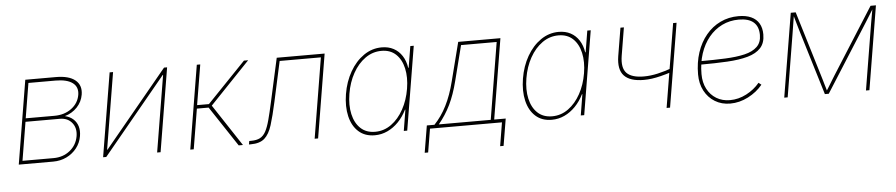

<svg xmlns="http://www.w3.org/2000/svg" viewBox="-42 -825 5827 1248"><g transform="rotate(-5 2872.0 -200.5)"><path d="M51.8 0 142.1 -545.9H341.3Q426.3 -545.9 467.5 -512.2Q508.8 -478.5 499 -418Q491.2 -371.1 458.5 -336.4Q425.8 -301.8 377.9 -288.1Q410.6 -280.3 431.9 -261.2Q453.1 -242.2 461.7 -214.1Q470.2 -186 464.4 -150.4Q457 -106.4 430.4 -72.5Q403.8 -38.6 364 -19.3Q324.2 0 276.4 0ZM78.1 -22.5H280.3Q343.3 -22.5 387.9 -58.3Q432.6 -94.2 442.4 -152.3Q450.7 -204.6 422.6 -239Q394.5 -273.4 343.3 -273.4H119.6ZM123 -295.9H310.5Q376 -295.9 421.6 -329.8Q467.3 -363.8 476.6 -418Q484.9 -468.8 448.5 -496.1Q412.1 -523.4 337.4 -523.4H160.6Z M977.1 0H954.6L1037.1 -499H1034.7L622.6 0H602.1L692.4 -545.9H714.8L632.3 -46.4H634.8L1047.4 -545.9H1067.4Z M1170.9 0 1261.2 -545.9H1283.7L1240.2 -284.2H1317.4L1568.8 -545.9H1596.2L1335 -272.5L1514.6 0H1486.8L1313.5 -261.7H1236.8L1193.4 0Z M1553.7 0 1557.6 -22.5H1569.3Q1605.5 -22.5 1627.9 -34.2Q1650.4 -45.9 1665.3 -73.2Q1680.2 -100.6 1692.6 -147Q1705.1 -193.4 1720.2 -262.7L1782.7 -545.9H2095.2L2004.9 0H1982.4L2068.8 -523.4H1799.8L1742.7 -261.7Q1722.7 -170.4 1704.6 -112.5Q1686.5 -54.7 1655.5 -27.3Q1624.5 0 1565.4 0Z M2374.5 11.7Q2310.1 11.7 2268.8 -25.4Q2227.5 -62.5 2212.4 -126.7Q2197.3 -190.9 2210.4 -271.5Q2223.6 -351.6 2260.3 -415.5Q2296.9 -479.5 2350.6 -516.6Q2404.3 -553.7 2468.3 -553.7Q2511.7 -553.7 2545.2 -535.9Q2578.6 -518.1 2600.1 -484.9Q2621.6 -451.7 2628.4 -406.2H2631.3L2654.3 -545.9H2676.8L2586.4 0H2564L2586.4 -136.7H2583.5Q2561.5 -91.8 2529.1 -58.3Q2496.6 -24.9 2457.3 -6.6Q2418 11.7 2374.5 11.7ZM2378.4 -10.7Q2436.5 -10.7 2484.1 -45.2Q2531.7 -79.6 2564.2 -138.7Q2596.7 -197.8 2608.9 -271.5Q2621.1 -345.2 2607.9 -404.1Q2594.7 -462.9 2558.3 -497.1Q2522 -531.2 2464.4 -531.2Q2406.7 -531.2 2358.6 -497.1Q2310.5 -462.9 2277.8 -404.1Q2245.1 -345.2 2232.9 -271.5Q2220.7 -197.8 2233.9 -138.7Q2247.1 -79.6 2283.7 -45.2Q2320.3 -10.7 2378.4 -10.7Z M2687 153.3 2716.3 -22.5H2766.1Q2789.6 -47.4 2809.6 -75.9Q2829.6 -104.5 2846.4 -137.9Q2863.3 -171.4 2877.2 -210Q2891.1 -248.5 2902.3 -293L2966.8 -545.9H3242.2L3155.8 -22.5H3231L3201.7 153.3H3179.2L3204.6 0H2734.9L2709.5 153.3ZM2794.4 -22.5H3133.3L3215.8 -523.4H2983.4L2924.8 -293Q2902.8 -206.1 2871.6 -141.8Q2840.3 -77.6 2794.4 -22.5Z M3529.3 11.7Q3464.8 11.7 3423.6 -25.4Q3382.3 -62.5 3367.2 -126.7Q3352.1 -190.9 3365.2 -271.5Q3378.4 -351.6 3415 -415.5Q3451.7 -479.5 3505.4 -516.6Q3559.1 -553.7 3623 -553.7Q3666.5 -553.7 3700 -535.9Q3733.4 -518.1 3754.9 -484.9Q3776.4 -451.7 3783.2 -406.2H3786.1L3809.1 -545.9H3831.5L3741.2 0H3718.8L3741.2 -136.7H3738.3Q3716.3 -91.8 3683.8 -58.3Q3651.4 -24.9 3612.1 -6.6Q3572.8 11.7 3529.3 11.7ZM3533.2 -10.7Q3591.3 -10.7 3638.9 -45.2Q3686.5 -79.6 3719 -138.7Q3751.5 -197.8 3763.7 -271.5Q3775.9 -345.2 3762.7 -404.1Q3749.5 -462.9 3713.1 -497.1Q3676.8 -531.2 3619.1 -531.2Q3561.5 -531.2 3513.4 -497.1Q3465.3 -462.9 3432.6 -404.1Q3399.9 -345.2 3387.7 -271.5Q3375.5 -197.8 3388.7 -138.7Q3401.9 -79.6 3438.5 -45.2Q3475.1 -10.7 3533.2 -10.7Z M4147.9 -194.3Q4058.1 -194.3 4019.5 -235.1Q3981 -275.9 3995.1 -363.3L4025.4 -545.9H4047.9L4017.6 -363.3Q4004.9 -284.7 4037.8 -250.7Q4070.8 -216.8 4149.9 -216.8Q4193.4 -216.8 4240.5 -227.5Q4287.6 -238.3 4338.9 -256.8L4334.5 -231.4Q4292 -217.8 4259.5 -209.7Q4227.1 -201.7 4200.4 -198Q4173.8 -194.3 4147.9 -194.3ZM4278.8 0 4369.1 -545.9H4391.6L4301.3 0Z M4693.8 7.8Q4637.7 7.8 4594.2 -18.8Q4550.8 -45.4 4526.1 -92Q4501.5 -138.7 4501.5 -199.2Q4501.5 -276.9 4522.9 -341.8Q4544.4 -406.7 4584 -454.3Q4623.5 -502 4677.5 -527.8Q4731.4 -553.7 4795.9 -553.7Q4844.7 -553.7 4878.4 -538.3Q4912.1 -522.9 4929.4 -493.4Q4946.8 -463.9 4946.8 -421.4Q4946.8 -365.7 4917.2 -333.5Q4887.7 -301.3 4832.3 -285.6Q4776.9 -270 4698 -265.6Q4619.1 -261.2 4521 -261.2V-283.7Q4611.8 -283.7 4686 -286.9Q4760.3 -290 4813.5 -302.7Q4866.7 -315.4 4895.5 -343.3Q4924.3 -371.1 4924.3 -419.9Q4924.3 -475.6 4891.8 -503.4Q4859.4 -531.2 4795.9 -531.2Q4736.3 -531.2 4686.5 -506.8Q4636.7 -482.4 4600.3 -438Q4564 -393.6 4543.9 -332.8Q4523.9 -272 4523.9 -199.2Q4523.9 -144 4545.7 -102.5Q4567.4 -61 4605.7 -37.8Q4644 -14.6 4693.8 -14.6Q4750 -14.6 4801.8 -41.7Q4853.5 -68.8 4888.2 -110.8L4905.8 -96.7Q4868.2 -50.8 4811.3 -21.5Q4754.4 7.8 4693.8 7.8Z M5046.4 0 5136.7 -545.9H5168.9L5298.8 -117.2Q5302.7 -105 5306.4 -92Q5310.1 -79.1 5313.7 -66.4Q5317.4 -53.7 5321.3 -41Q5325.2 -28.3 5328.6 -15.6H5322.3Q5330.6 -28.3 5338.4 -41Q5346.2 -53.7 5354 -66.4Q5361.8 -79.1 5369.6 -92Q5377.4 -105 5385.3 -117.2L5657.2 -545.9H5692.4L5602.1 0H5579.6L5646.5 -405.3Q5648.9 -420.4 5651.6 -435.8Q5654.3 -451.2 5657 -466.3Q5659.7 -481.4 5662.4 -496.8Q5665 -512.2 5668 -527.3H5670.4Q5658.2 -507.3 5645.5 -487.1Q5632.8 -466.8 5620.4 -446.8Q5607.9 -426.8 5594.7 -406.2L5336.9 0H5311.5L5188 -406.2Q5182.1 -426.8 5176 -446.8Q5169.9 -466.8 5164.3 -487.1Q5158.7 -507.3 5152.8 -527.3H5155.3Q5152.8 -512.2 5150.4 -496.8Q5147.9 -481.4 5145.5 -466.3Q5143.1 -451.2 5140.6 -435.8Q5138.2 -420.4 5135.7 -405.3L5068.8 0Z"/></g></svg>

Font: Inter Thin
Style: Italic
Weight: 250
Italic angle: -9.3988°
Designer: Rasmus Andersson
Foundry: rsms
Version: Version 4.001;git-66647c0bb